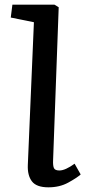

<svg xmlns="http://www.w3.org/2000/svg" viewBox="-20 -787 387 821"><path d="M125 -692 26 -712 33 -767H213L231 -756L207 -101Q206 -79 210.5 -68.5Q215 -58 234 -58Q259 -58 299 -87L325 -41Q308 -26 271.5 -6Q235 14 187 14Q136 14 116.5 -11.5Q97 -37 99 -82Z"/></svg>

Font: Literata 7pt Medium
Style: Italic
Weight: 500
Italic angle: -2°
Designer: Latin by Veronika Burian and Jose Scaglione. Greek by Irene Vlachou. Cyrillic by Vera Evstafieva
Foundry: TypeTogether
Version: Version 3.002